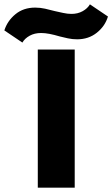

<svg xmlns="http://www.w3.org/2000/svg" viewBox="-124 -864 517 884"><path d="M50 0V-636H220V0ZM-21 -668 -104 -724Q-90 -768 -53 -798.5Q-16 -829 38 -829Q61 -829 83.5 -824Q106 -819 128 -813Q146 -809 166.5 -804.5Q187 -800 205 -800Q234 -800 256.5 -812.5Q279 -825 290 -844L373 -788Q360 -744 322 -713.5Q284 -683 231 -683Q209 -683 188.5 -687.5Q168 -692 152 -696Q125 -704 104 -708Q83 -712 65 -712Q35 -712 12.5 -699.5Q-10 -687 -21 -668Z"/></svg>

Font: Braah One
Style: Regular
Weight: 400
Designer: Ashish Kumar
Foundry: Ashish Kumar
Version: Version 1.001; ttfautohint (v1.8.4.7-5d5b);gftools[0.9.29]